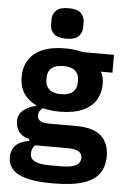

<svg xmlns="http://www.w3.org/2000/svg" viewBox="-63 -804 688 1061"><g transform="rotate(5 281.0 -274.0)"><path d="M555 38Q555 93 528.5 132Q502 171 440 191.5Q378 212 271 212Q180 212 125.5 197.5Q71 183 46.5 155.5Q22 128 22 90Q22 46 48 21Q74 -4 120 -10V-21Q83 -28 63.5 -53.5Q44 -79 44 -113Q44 -154 74.5 -176.5Q105 -199 142 -206V-210Q95 -232 71.5 -270.5Q48 -309 48 -360Q48 -413 73 -453Q98 -493 148 -515Q198 -537 273 -537Q298 -537 324 -534.5Q350 -532 372 -525H546V-426H482V-424Q489 -416 493.5 -398Q498 -380 498 -360Q498 -308 473.5 -268.5Q449 -229 399 -207.5Q349 -186 273 -186Q247 -186 223.5 -189Q200 -192 180 -197Q170 -190 163.5 -179.5Q157 -169 157 -155Q157 -136 171.5 -125.5Q186 -115 220 -115H372Q468 -115 511.5 -75Q555 -35 555 38ZM273 -283Q317 -283 338.5 -302Q360 -321 360 -355V-367Q360 -402 338.5 -420.5Q317 -439 273 -439Q230 -439 208 -420.5Q186 -402 186 -367V-355Q186 -321 208 -302Q230 -283 273 -283ZM416 58Q416 35 397.5 23Q379 11 335 11H155Q145 21 140.5 33.5Q136 46 136 58Q136 86 161 100Q186 114 246 114H306Q366 114 391 100Q416 86 416 58ZM274 -591Q225 -591 205 -611.5Q185 -632 185 -661V-690Q185 -719 205 -739.5Q225 -760 274 -760Q324 -760 343.5 -739.5Q363 -719 363 -690V-661Q363 -632 343.5 -611.5Q324 -591 274 -591Z"/></g></svg>

Font: IBM Plex Sans
Style: Regular
Weight: 400
Designer: Mike Abbink, Paul van der Laan, Pieter van Rosmalen
Foundry: Bold Monday
Version: Version 3.201